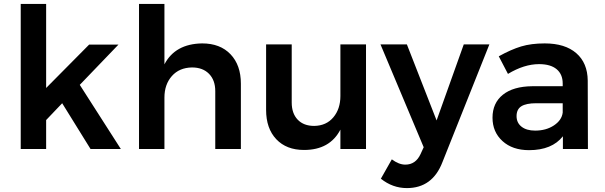

<svg xmlns="http://www.w3.org/2000/svg" viewBox="-20 -762 3092 982"><path d="M443 0 298 -234 216 -148V0H86V-742H216V-312L436 -534H586L388 -328L598 0Z M1014 -540Q1106 -540 1159 -484.5Q1212 -429 1212 -334V0H1081V-296Q1081 -352 1049 -384.5Q1017 -417 962 -417Q897 -416 859 -373Q821 -330 821 -263V0H691V-742H821V-433Q876 -538 1014 -540Z M1721 -535H1852V0H1721V-99Q1667 5 1535 5Q1445 5 1393 -50Q1341 -105 1341 -200V-535H1472V-238Q1472 -182 1502.5 -150Q1533 -118 1587 -118Q1649 -119 1685 -162Q1721 -205 1721 -271Z M2243 67Q2192 200 2061 200Q1988 200 1928 152L1984 53Q2020 80 2053 80Q2106 80 2131 26L2147 -9L1926 -535H2061L2213 -146L2352 -535H2483Z M2987 0H2859V-65Q2803 6 2686 6Q2601 6 2550 -40.5Q2499 -87 2499 -160Q2499 -235 2552 -277.5Q2605 -320 2702 -321H2858V-335Q2858 -382 2827 -408Q2796 -434 2737 -434Q2661 -434 2578 -384L2531 -474Q2594 -509 2645.5 -524.5Q2697 -540 2766 -540Q2870 -540 2927.5 -490Q2985 -440 2986 -350ZM2717 -94Q2773 -94 2813 -120.5Q2853 -147 2858 -186V-234H2723Q2671 -234 2646.5 -218.5Q2622 -203 2622 -168Q2622 -134 2647.5 -114Q2673 -94 2717 -94Z"/></svg>

Font: Montserrat arm Medium
Style: Regular
Weight: 500
Designer: Julieta Ulanovsky
Foundry: Julieta Ulanovsky
Version: Version 6.000;PS 006.000;hotconv 1.0.88;makeotf.lib2.5.64775